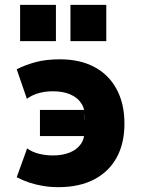

<svg xmlns="http://www.w3.org/2000/svg" viewBox="-20 -762 582 793"><path d="M221 11Q188 11 158 6Q128 1 101 -8Q74 -17 49 -30L92 -149Q113 -134 140.5 -127Q168 -120 199 -120Q238 -120 268 -132Q298 -144 314.5 -168Q331 -192 329 -231L330 -200H145V-308H330L329 -262Q334 -306 317.5 -332.5Q301 -359 270.5 -372Q240 -385 199 -385Q168 -385 140.5 -377.5Q113 -370 91 -354L49 -476Q85 -494 127.5 -505.5Q170 -517 228 -517Q310 -517 369.5 -485.5Q429 -454 461.5 -394Q494 -334 494 -251Q494 -170 462 -111.5Q430 -53 369 -21Q308 11 221 11ZM271 -592V-742H419V-592ZM63 -592V-742H211V-592Z"/></svg>

Font: Nunito Sans 7pt Condensed Black
Style: Regular
Weight: 900
Width: 3
Designer: Vernon Adams
Foundry: Vernon Adams
Version: Version 3.101;gftools[0.9.27]